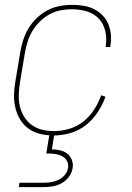

<svg xmlns="http://www.w3.org/2000/svg" viewBox="-20 -548 540 788"><path d="M201 8Q173 8 146.5 2Q120 -4 98.5 -19Q77 -34 63.5 -56Q50 -78 43.5 -104Q37 -130 37.5 -157.5Q38 -185 43 -213L63 -333Q67 -358 75 -383Q83 -408 97 -431.5Q111 -455 131 -474Q151 -493 174.5 -505.5Q198 -518 224 -523Q250 -528 276 -528Q299 -528 322 -524.5Q345 -521 365 -511Q385 -501 400.5 -485.5Q416 -470 424.5 -449.5Q433 -429 435 -406Q437 -383 433 -359L432 -355H413L414 -359Q419 -390 412 -420.5Q405 -451 385 -472Q365 -493 335.5 -501.5Q306 -510 274 -510Q251 -510 228 -505.5Q205 -501 183 -489Q161 -477 143 -459Q125 -441 112.5 -420Q100 -399 93 -376Q86 -353 82 -330L62 -210Q58 -185 57 -160Q56 -135 61.5 -112Q67 -89 79.5 -68.5Q92 -48 111 -34.5Q130 -21 153.5 -15.5Q177 -10 202 -10Q233 -10 265 -19.5Q297 -29 322.5 -49.5Q348 -70 366.5 -98.5Q385 -127 395 -157L413 -151Q401 -118 381 -87.5Q361 -57 332.5 -34.5Q304 -12 269 -2Q234 8 201 8ZM57 220 60 202H160Q175 202 190.5 199.5Q206 197 220.5 190Q235 183 246 170Q257 157 259 142Q262 127 255.5 114Q249 101 236.5 94Q224 87 209.5 84.5Q195 82 180 82H170L185 -10H205L193 65Q210 65 227 69Q244 73 256.5 83Q269 93 275 109Q281 125 278 142Q275 161 262.5 178Q250 195 232 204.5Q214 214 195 217Q176 220 157 220Z"/></svg>

Font: Iosevka Thin
Style: Italic
Weight: 100
Italic angle: -9°
Monospace: yes
Designer: Belleve Invis
Foundry: Belleve Invis
Version: Version 32.5.0; ttfautohint (v1.8.4)